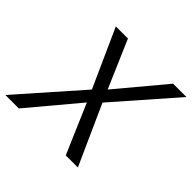

<svg xmlns="http://www.w3.org/2000/svg" viewBox="-174 -828 998 998"><g transform="rotate(45 324.5 -329.0)"><path d="M661 -658 373 -329 521 0H432L315 -272L87 0H-12L286 -338L142 -658H231L344 -396L563 -658Z"/></g></svg>

Font: EauTest Medium
Style: Italic
Weight: 500
Italic angle: -12°
Designer: Christian Thalmann (Catharsis Fonts)
Version: Version 0.001;PS 000.001;hotconv 1.0.88;makeotf.lib2.5.64775